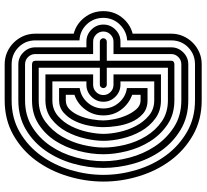

<svg xmlns="http://www.w3.org/2000/svg" viewBox="-50 -684 862 801"><g transform="rotate(90 380.5 -283.0)"><path d="M248 128Q221 128 198 118Q175 108 157.5 90.5Q140 73 130 50Q120 27 120 0V-160Q79 -171 52.5 -205Q26 -239 26 -284Q26 -328 52.5 -361.5Q79 -395 120 -406V-567Q120 -593 130 -616Q140 -639 157.5 -656.5Q175 -674 198 -684Q221 -694 248 -694H398Q479 -694 542.5 -658Q606 -622 649 -564Q692 -506 714.5 -432.5Q737 -359 737 -284Q737 -209 714.5 -135Q692 -61 649 -2.5Q606 56 542.5 92Q479 128 398 128ZM375 -404Q413 -390 437 -358Q461 -326 461 -284Q461 -242 437 -209Q413 -176 375 -163V-127H398Q421 -127 437 -144Q453 -161 463 -185.5Q473 -210 477.5 -237Q482 -264 482 -284Q482 -301 477 -327.5Q472 -354 461.5 -378.5Q451 -403 435.5 -421Q420 -439 398 -439H375ZM248 -666Q206 -666 177 -637.5Q148 -609 148 -567V-383Q128 -382 111 -373.5Q94 -365 81 -351.5Q68 -338 61 -320.5Q54 -303 54 -284Q54 -243 81 -214.5Q108 -186 148 -184V0Q148 42 177 70.5Q206 99 248 99H398Q473 99 531 65Q589 31 628.5 -23.5Q668 -78 688.5 -146.5Q709 -215 709 -284Q709 -353 688.5 -421.5Q668 -490 628.5 -544Q589 -598 531 -632Q473 -666 398 -666ZM398 -468Q433 -468 455 -448Q477 -428 489 -399.5Q501 -371 505.5 -339.5Q510 -308 510 -284Q510 -258 504 -225.5Q498 -193 484.5 -165Q471 -137 449.5 -118Q428 -99 398 -99H347V-185Q383 -190 407.5 -218Q432 -246 432 -284Q432 -321 407.5 -349Q383 -377 347 -382V-468ZM153 -213Q124 -213 103 -234Q82 -255 82 -284Q82 -313 103 -334Q124 -355 153 -355H177V-567Q177 -596 198 -617Q219 -638 248 -638H398Q467 -638 520 -606.5Q573 -575 608.5 -524.5Q644 -474 662 -410.5Q680 -347 680 -284Q680 -221 662 -157.5Q644 -94 608.5 -43Q573 8 520 39.5Q467 71 398 71H248Q219 71 198 50Q177 29 177 0V-213ZM319 -355H333Q362 -355 383 -334Q404 -313 404 -284Q404 -255 383 -234Q362 -213 333 -213H319V-71H398Q436 -71 463 -94Q490 -117 506.5 -150.5Q523 -184 530.5 -220.5Q538 -257 538 -284Q538 -314 530 -350.5Q522 -387 505 -419.5Q488 -452 461.5 -474Q435 -496 398 -496H319ZM205 -241V0Q205 18 217.5 30.5Q230 43 248 43H398Q461 43 508.5 13.5Q556 -16 588 -63Q620 -110 636 -168.5Q652 -227 652 -284Q652 -336 637 -393Q622 -450 590.5 -498Q559 -546 511 -577.5Q463 -609 398 -609H248Q230 -609 217.5 -596.5Q205 -584 205 -567V-326H153Q136 -326 123.5 -313.5Q111 -301 111 -284Q111 -266 123.5 -253.5Q136 -241 153 -241ZM398 -524Q442 -524 474 -500.5Q506 -477 526.5 -441Q547 -405 557 -363Q567 -321 567 -284Q567 -250 557.5 -208Q548 -166 528 -129Q508 -92 475.5 -67Q443 -42 398 -42H290V-241H333Q351 -241 363.5 -253.5Q376 -266 376 -284Q376 -301 363.5 -313.5Q351 -326 333 -326H290V-524ZM153 -269Q147 -269 143 -273.5Q139 -278 139 -284Q139 -289 143 -293.5Q147 -298 153 -298H233V-567Q233 -574 237.5 -577Q242 -580 247 -580H398Q457 -580 499.5 -551Q542 -522 569.5 -478Q597 -434 610 -382Q623 -330 623 -284Q623 -233 609 -180Q595 -127 567.5 -84Q540 -41 497.5 -13.5Q455 14 398 14H250Q233 14 233 0V-269ZM262 -553V-298H333Q339 -298 343 -293.5Q347 -289 347 -284Q347 -278 343 -273.5Q339 -269 333 -269H262V-14H398Q450 -14 487.5 -42Q525 -70 549 -111Q573 -152 584 -199Q595 -246 595 -284Q595 -327 583.5 -374.5Q572 -422 547.5 -462Q523 -502 486 -527.5Q449 -553 398 -553Z"/></g></svg>

Font: Zschusch
Style: Regular
Weight: 400
Designer: Peter Wiegel
Foundry: Peter Wiegel